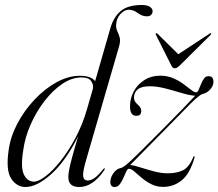

<svg xmlns="http://www.w3.org/2000/svg" viewBox="-20 -742 876 770"><path d="M398.5 -60Q352.5 8 297.5 8Q254 8 254 -32Q254 -44 257.5 -62.2Q261 -80.5 269.5 -112.2Q278 -144 293.5 -195.5Q242.5 -94.5 185 -43.2Q127.5 8 82 8Q47.5 8 25.2 -25.2Q3 -58.5 14.5 -138.5Q21.5 -192.5 49.2 -245.5Q77 -298.5 118 -342Q159 -385.5 206.2 -411.8Q253.5 -438 300 -438Q324.5 -438 339.2 -432.2Q354 -426.5 361.5 -416.5L422.5 -628.5Q435.5 -674 464.5 -698Q493.5 -722 548.5 -722Q570 -722 581 -714.8Q592 -707.5 592 -697Q592 -688.5 586.2 -682.5Q580.5 -676.5 569 -676.5Q550 -676.5 532.5 -689.8Q515 -703 496 -703Q479 -703 462.8 -685.5Q446.5 -668 445.5 -640Q445.5 -626.5 451 -615.5Q456.5 -604.5 460 -591.2Q463.5 -578 458 -557.5L327 -106Q311 -52 313.5 -35Q316 -18 332.5 -18Q343.5 -18 357.8 -27.2Q372 -36.5 394 -63.5Q397.5 -68 399.5 -67Q401.5 -65.5 398.5 -60ZM73 -138.5Q62 -70 76 -41.8Q90 -13.5 116.5 -13.5Q134 -13.5 162.2 -34.8Q190.5 -56 221.8 -95Q253 -134 281.8 -187.2Q310.5 -240.5 329 -304.5L352.5 -386Q355.5 -403 345.2 -417.2Q335 -431.5 307 -431.5Q268.5 -431.5 230.2 -405.8Q192 -380 159 -337.5Q126 -295 103 -243Q80 -191 73 -138.5ZM498 -65Q492 -66 486.8 -55Q481.5 -44 475.2 -29.2Q469 -14.5 460.5 -3.2Q452 8 440 8Q422.5 8 422.5 -12Q422.5 -30 435 -47.8Q447.5 -65.5 467 -69Q477 -72 501.8 -94.8Q526.5 -117.5 560.5 -151.8Q594.5 -186 632 -223.5Q674 -265.5 711 -303.8Q748 -342 762.5 -358Q740 -359.5 708.5 -369Q677 -378.5 643.5 -387.2Q610 -396 581 -396Q547 -396 532.2 -383.5Q517.5 -371 517.5 -351.5Q517.5 -340.5 522.2 -333.8Q527 -327 535 -320Q546.5 -309.5 546.5 -297Q546.5 -277.5 526.5 -277.5Q501.5 -277.5 501.5 -315Q501.5 -348.5 517 -376.5Q532.5 -404.5 559.8 -421.5Q587 -438.5 622.5 -438.5Q651 -438.5 674.2 -428.5Q697.5 -418.5 715.5 -405.2Q733.5 -392 746.2 -381.8Q759 -371.5 766.5 -371.5Q772 -371.5 776.5 -381.5Q781 -391.5 786 -404.2Q791 -417 798 -426.8Q805 -436.5 816 -436.5Q836 -436.5 836 -414Q836 -398 823.2 -383.5Q810.5 -369 792.5 -365Q779 -361.5 741.5 -323.5Q704 -285.5 637 -217Q594.5 -174.5 557 -136Q519.5 -97.5 502.5 -80.5Q519 -78.5 544.5 -70.2Q570 -62 598.5 -54.5Q627 -47 653 -47Q689 -47 713.8 -59.2Q738.5 -71.5 755 -112Q757 -116 759 -115.5Q761.5 -114.5 760 -109.5Q741.5 -45.5 709 -19Q676.5 7.5 634 7.5Q608.5 7.5 587.2 -3.2Q566 -14 549 -28.2Q532 -42.5 519.2 -53.8Q506.5 -65 498 -65ZM701 -479.5Q689.5 -468 681 -468Q672 -468 667 -479.5L605.5 -602Q603 -606.5 605.5 -608.5Q608 -610 611.5 -607L695 -524.5L820.5 -607Q826 -610 827 -608.5Q828.5 -607 824.5 -602Z"/></svg>

Font: Fraunces 144pt Light
Style: Italic
Weight: 300
Italic angle: -16°
Version: Version 1.000;[0bf87f6ff]